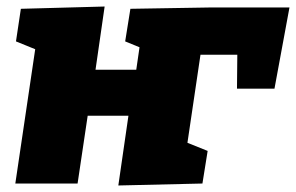

<svg xmlns="http://www.w3.org/2000/svg" viewBox="-20 -563 908 589"><path d="M601 0 343 6 374 -208H249L218 0H27L88 -412L29 -436L44 -536L301 -543L273 -349H398L408 -418L364 -436L380 -536L620 -540H868L822 -291H707L708 -395H595L555 -125L617 -100Z"/></svg>

Font: Bitter Black
Style: Italic
Weight: 900
Italic angle: -9°
Designer: Sol Matas, and Bitter project Authors
Foundry: Sol Matas
Version: Version 2.001